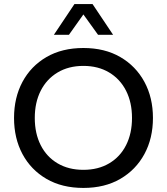

<svg xmlns="http://www.w3.org/2000/svg" viewBox="-20 -914 820 944"><path d="M390 10Q285 10 208.5 -34.5Q132 -79 90.5 -156.5Q49 -234 49 -334Q49 -434 90.5 -511.5Q132 -589 208.5 -633.5Q285 -678 390 -678Q495 -678 571.5 -633.5Q648 -589 690 -511.5Q732 -434 732 -334Q732 -234 690 -156.5Q648 -79 571.5 -34.5Q495 10 390 10ZM390 -79Q463 -79 517 -111Q571 -143 600 -200.5Q629 -258 629 -334Q629 -410 600 -467.5Q571 -525 517 -557.5Q463 -590 390 -590Q317 -590 263 -557.5Q209 -525 180 -467.5Q151 -410 151 -334Q151 -258 180 -200.5Q209 -143 263 -111Q317 -79 390 -79ZM245 -743 346 -894H435L536 -743H462L390 -843L319 -743Z"/></svg>

Font: Gantari Medium
Style: Regular
Weight: 500
Designer: Anugrah Pasau
Foundry: Lafontype
Version: Version 1.000; ttfautohint (v1.8.4.7-5d5b)